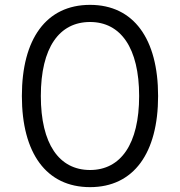

<svg xmlns="http://www.w3.org/2000/svg" viewBox="-20 -755 740 790"><path d="M350.5 15C530.5 15 630.5 -125.5 630.5 -360C630.5 -594.5 530.5 -735 350.5 -735C170 -735 70 -594.5 70 -360C70 -125.5 170 15 350.5 15ZM350.5 -55.5C223 -55.5 148 -163 148 -360C148 -559.5 224 -664.5 350.5 -664.5C476.5 -664.5 552.5 -558 552.5 -360C552.5 -162 476.5 -55.5 350.5 -55.5Z"/></svg>

Font: Vela Sans
Style: Regular
Weight: 400
Designer: Principal design: Mikhail Sharanda - project Manrope.
Design modification: Ravid Balaliev
Foundry: Mikhail Sharanda
Version: Version 1.001